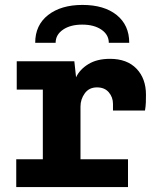

<svg xmlns="http://www.w3.org/2000/svg" viewBox="-20 -760 640 780"><path d="M46 0V-113H154V-396H48V-511H282L289 -446Q304 -478 339 -499.5Q374 -521 427 -521Q496 -521 534.5 -481Q573 -441 573 -375Q573 -359 572.5 -343.5Q572 -328 569 -311H439V-338Q439 -365 422 -385Q405 -405 374 -405Q342 -405 324.5 -381Q307 -357 307 -327V-113H500V0ZM123 -586Q123 -658 175.5 -699Q228 -740 315 -740Q403 -740 454 -699Q505 -658 505 -586H422Q422 -619 392 -639.5Q362 -660 314 -660Q266 -660 236 -639.5Q206 -619 206 -586Z"/></svg>

Font: Chivo Mono
Style: Bold
Weight: 700
Monospace: yes
Designer: Hector Gatti
Foundry: Omnibus-Type
Version: Version 1.008; ttfautohint (v1.8.4.7-5d5b)